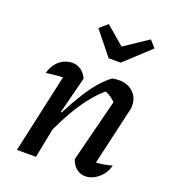

<svg xmlns="http://www.w3.org/2000/svg" viewBox="-136 -840 845 948"><g transform="rotate(20 286.5 -366.0)"><path d="M343 -55 430 -398 436 -376Q416 -396 400 -406.5Q384 -417 361 -426L384 -430Q327 -387 271.5 -304Q216 -221 169 -106L157 -146Q182 -207 210 -261.5Q238 -316 266.5 -361Q295 -406 323.5 -439Q352 -472 380 -492Q390 -494 398.5 -495Q407 -496 415 -496Q462 -496 490.5 -469Q519 -442 519 -400Q519 -393 518.5 -385.5Q518 -378 515 -370L447 -75Q473 -76 492 -80Q511 -84 530 -89Q523 -60 505.5 -38.5Q488 -17 465.5 -5Q443 7 420 7Q394 7 373.5 -9Q353 -25 343 -55ZM59 0 161 -463 176 -416Q150 -415 125.5 -413Q101 -411 63 -406Q70 -434 86 -455Q102 -476 124.5 -487Q147 -498 170 -498Q195 -498 215.5 -484Q236 -470 248 -443L199 -251L208 -248L159 0ZM330 -580 231 -703 273 -739 370 -656 494 -739 526 -703 393 -580Z"/></g></svg>

Font: Piazzolla Thin SemiBold
Style: Italic
Weight: 600
Italic angle: -11.3°
Version: Version 2.005